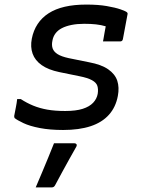

<svg xmlns="http://www.w3.org/2000/svg" viewBox="-20 -560 640 839"><path d="M357 -540Q409 -540 446.5 -533.5Q484 -527 507 -519Q530 -511 535 -506Q537 -504 537.5 -501.5Q538 -499 537 -496L517 -389Q516 -384 513 -381.5Q510 -379 505 -379Q486 -379 467.5 -379Q449 -379 430 -379L432 -389Q434 -404 437 -418Q440 -432 442 -445Q422 -451 399.5 -453.5Q377 -456 348 -456Q317 -456 292.5 -451Q268 -446 250.5 -437Q233 -428 222.5 -414Q212 -400 209 -382Q205 -363 210 -348.5Q215 -334 231.5 -323.5Q248 -313 280 -306L369 -288Q423 -278 453 -257Q483 -236 492.5 -207Q502 -178 495 -141Q486 -92 456 -58.5Q426 -25 376 -8.5Q326 8 256 8Q198 8 154 -0.5Q110 -9 82.5 -22Q55 -35 44 -44Q43 -46 42.5 -48Q42 -50 42 -53Q46 -75 49.5 -92Q53 -109 55 -127H71Q97 -110 125 -98.5Q153 -87 186.5 -81Q220 -75 265 -75Q312 -75 341.5 -84.5Q371 -94 387 -111Q403 -128 407 -150Q410 -170 405.5 -184.5Q401 -199 382 -209.5Q363 -220 327 -227L239 -245Q191 -255 162 -275.5Q133 -296 122.5 -325.5Q112 -355 119 -391Q126 -427 144.5 -455Q163 -483 192.5 -502Q222 -521 263 -530.5Q304 -540 357 -540ZM216 66Q241 66 262 66Q283 66 305 66Q311 66 314 70Q317 74 314 80Q298 109 282.5 136Q267 163 252.5 190.5Q238 218 221 249Q219 253 215.5 256Q212 259 205 259Q190 259 173 259Q156 259 136 259Q150 226 164 193Q178 160 191 128Q204 96 216 66Z"/></svg>

Font: RecMonoLinear Nerd Font Mono
Style: Italic
Weight: 400
Italic angle: -10°
Monospace: yes
Version: Version 1.085; ttfautohint (v1.8.4.7-5d5b);Nerd Fonts 3.2.1